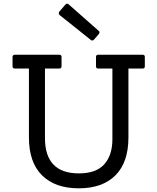

<svg xmlns="http://www.w3.org/2000/svg" viewBox="-20 -1015 854 1042"><path d="M590 -260V-643H513Q501 -643 501 -655V-706Q501 -718 513 -718H754Q766 -718 766 -706V-655Q766 -643 754 -643H677V-269Q677 -134 606.5 -63.5Q536 7 407.5 7Q279 7 208 -63.5Q137 -134 137 -269V-643H61Q48 -643 48 -655V-706Q48 -718 61 -718H301Q314 -718 314 -706V-655Q314 -643 301 -643H224V-266Q224 -74 408 -74Q502 -74 546 -123.5Q590 -173 590 -260ZM491 -801Q486 -795 481 -795Q476 -795 472 -799L304 -933Q299 -937 299 -942Q299 -947 302 -952L334 -989Q339 -995 343.5 -995Q348 -995 353 -991L514 -849Q520 -845 520 -840Q520 -835 516 -830Z"/></svg>

Font: Sanchez
Style: Regular
Weight: 400
Designer: Daniel Hernández
Foundry: LatinoType
Version: Version 1.001